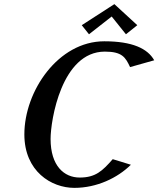

<svg xmlns="http://www.w3.org/2000/svg" viewBox="-20 -900 767 930"><path d="M645 -778 534 -880 376 -778 411 -734 521 -820 590 -734ZM614 -102 526 -129C476 -72 443 -40 366 -40C291 -40 225 -96 225 -227C225 -317 278 -650 488 -650C572 -650 588 -622 610 -575L727 -608C695 -665 621 -700 485 -700C262 -700 98 -459 98 -249C98 -70 229 10 340 10C449 10 549 -38 614 -102Z"/></svg>

Font: Pfennig
Style: BoldItalic
Weight: 700
Italic angle: -13°
Version: Version 20100423